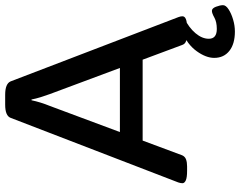

<svg xmlns="http://www.w3.org/2000/svg" viewBox="-113 -629 929 743"><g transform="rotate(-90 351.5 -257.5)"><path d="M62 2Q36 2 25 -3Q14 -8 14 -16Q14 -23 17 -32L267 -681Q275 -702 318 -702H356Q399 -702 408 -681L657 -31Q660 -23 660 -16Q660 2 615 2H595Q578 2 565.5 -1.5Q553 -5 549 -17L492 -170H179L122 -17Q117 -6 106 -2Q95 2 79 2ZM313 -529 212 -258H460L359 -529Q353 -545 347 -564.5Q341 -584 338 -600H335Q328 -566 313 -529ZM601 187Q553 187 526 165.5Q499 144 499 107Q499 75 525 39Q551 3 599 -17L654 -10Q616 9 594.5 34.5Q573 60 573 86Q573 117 611 117Q638 117 655 107.5Q672 98 681 98Q691 98 697 114Q703 130 703 141Q703 152 687 162.5Q671 173 647.5 180Q624 187 601 187Z"/></g></svg>

Font: Asap Semi Expanded Medium
Style: Regular
Weight: 500
Width: 6
Designer: Pablo Cosgaya
Foundry: Omnibus-Type
Version: Version 3.001; ttfautohint (v1.8.4.7-5d5b)